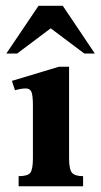

<svg xmlns="http://www.w3.org/2000/svg" viewBox="-20 -649 351 669"><path d="M269.5 0H44.9V-35.2Q76.7 -35.2 85.7 -47.1Q94.7 -59.1 94.7 -97.7V-281.2Q94.7 -316.4 89.6 -328.6Q84.5 -340.8 70.3 -340.8Q53.2 -340.8 32.2 -334.5L21.5 -367.2L185.5 -416.5H220.7V-97.2Q220.7 -58.6 231 -46.9Q241.2 -35.2 269.5 -35.2ZM310.5 -462.4H273.9L156.7 -550.3L39.6 -462.4H2L114.3 -628.9H198.7Z"/></svg>

Font: Scheherazade New
Style: Bold
Weight: 700
Designer: SIL International
Foundry: SIL International
Version: Version 4.000